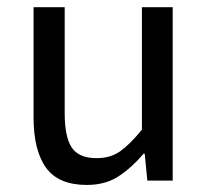

<svg xmlns="http://www.w3.org/2000/svg" viewBox="-20 -507 585 539"><path d="M223.6 12.2Q144 12.2 109.1 -36.4Q74.2 -85 74.2 -177.7V-486.8H161.6V-189.5Q161.6 -122.1 181.6 -92.5Q201.7 -63 251 -63Q290 -63 317.4 -82.3Q344.7 -101.6 378.4 -143.1V-486.8H464.8V0H393.6L386.2 -75.7H383.3Q349.6 -36.1 312.7 -12Q275.9 12.2 223.6 12.2Z"/></svg>

Font: Varta Light Medium
Style: Regular
Weight: 500
Version: Version 1.004